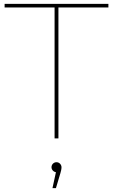

<svg xmlns="http://www.w3.org/2000/svg" viewBox="-20 -720 588 999"><path d="M284 -681H544V-700H4V-681H264V0H284ZM294 182C297 171 300 161 300 150C300 138 290 124 274 124C259 124 248 136 248 150C248 163 258 174 271 176L253 259H271Z"/></svg>

Font: Montserrat-Alt1 Thin
Style: Regular
Weight: 100
Designer: Differentunic
Foundry: Differentunic
Version: Version 7.222